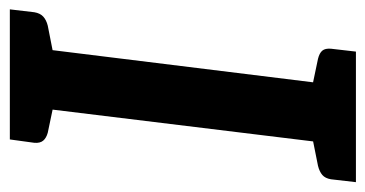

<svg xmlns="http://www.w3.org/2000/svg" viewBox="-204 -560 761 400"><g transform="rotate(-90 177.0 -360.5)"><path d="M71 0 159 -721H283L194 0ZM-3 0 3 -52Q5 -64 12 -70Q19 -76 31 -79L96 -92L97 0ZM168 0 192 -92 254 -79Q266 -76 271 -70Q276 -64 275 -52L269 0ZM186 -721 162 -629 100 -642Q89 -645 83.5 -651.5Q78 -658 79 -670L86 -721ZM357 -721 351 -670Q349 -658 342 -651.5Q335 -645 323 -642L257 -629V-721Z"/></g></svg>

Font: Aleo SemiBold
Style: Italic
Weight: 600
Italic angle: -7°
Designer: Alessio Laiso
Foundry: Alessio Laiso
Version: Version 2.001;gftools[0.9.29]